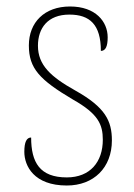

<svg xmlns="http://www.w3.org/2000/svg" viewBox="-20 -562 412 592"><path d="M186 10C269 10 325 -45 325 -129C325 -189 305 -231 212 -283C137 -325 97 -361 97 -421C97 -475 127 -517 194 -517C257 -517 291 -486 291 -405C306 -405 312 -420 312 -447C312 -495 275 -542 196 -542C117 -542 69 -493 69 -422C69 -351 102 -316 205 -255C283 -211 297 -178 297 -131C297 -63 258 -15 186 -15C103 -15 76 -61 76 -138C62 -138 55 -124 55 -94C55 -50 85 10 186 10Z"/></svg>

Font: Noto Serif Thai SemiCondensed Thin
Style: Regular
Weight: 100
Width: 4
Designer: Monotype Design Team
Foundry: Monotype Imaging Inc.
Version: Version 2.002